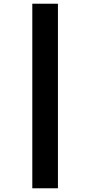

<svg xmlns="http://www.w3.org/2000/svg" viewBox="-20 -788 486 1034"><path d="M154 -768V226H292V-768Z"/></svg>

Font: Noto Sans Condensed Black
Style: Regular
Weight: 900
Width: 3
Designer: Monotype Design Team
Foundry: Monotype Imaging Inc.
Version: Version 2.013